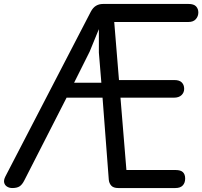

<svg xmlns="http://www.w3.org/2000/svg" viewBox="-43 -949 1021 969"><path d="M19 0Q4 0 -7.5 -7.2Q-19 -14.5 -22 -27.5Q-25 -40.5 -15.5 -59L415 -889.5Q426 -910.5 441.5 -919.8Q457 -929 476.5 -929H909Q935 -929 946.5 -916.8Q958 -904.5 958 -886Q958 -867 945.5 -852.5Q933 -838 908 -838H533.5L557.5 -545H837.5Q862.5 -545 874.5 -532.8Q886.5 -520.5 886.5 -500.5Q886.5 -482 873.2 -469Q860 -456 834 -456H565L595 -91H843Q869 -91 880.2 -80Q891.5 -69 891.5 -48Q891.5 -26 879.2 -13Q867 0 842 0H554Q529.5 0 518.5 -12.2Q507.5 -24.5 506 -42.5L474.5 -456H293L80 -39Q69 -17 55.8 -8.5Q42.5 0 19 0ZM331 -531.5H468.5L456 -683.5V-802L409.5 -688.5Z"/></svg>

Font: Edu AU VIC WA NT Pre Medium
Style: Regular
Weight: 500
Designer: Tina and Corey Anderson, Eben Sorkin, Mirko Velimirovic
Foundry: Google for Education
Version: Version 1.001